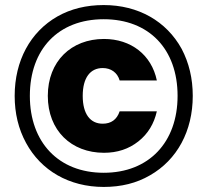

<svg xmlns="http://www.w3.org/2000/svg" viewBox="-20 -732 819 759"><path d="M38 -353C38 -284 53 -222 83 -167C142 -58 253 7 390 7C459 7 520 -8 573 -39C680 -100 742 -214 742 -353C742 -422 727 -484 698 -539C638 -648 527 -712 390 -712C321 -712 260 -697 207 -667C100 -606 38 -492 38 -353ZM98 -353C98 -538 211 -656 390 -656C569 -656 682 -538 682 -353C682 -170 569 -49 390 -49C211 -49 98 -170 98 -353ZM169 -353C169 -216 262 -128 391 -128C444 -128 489 -143 527 -173C565 -203 589 -243 600 -292H453C442 -259 419 -243 386 -243C337 -243 307 -281 307 -353C307 -425 337 -463 386 -463C419 -463 444 -445 453 -414H600C579 -515 498 -578 391 -578C262 -578 169 -490 169 -353Z"/></svg>

Font: Poppins
Style: Bold
Weight: 700
Designer: Ninad Kale (Devanagari), Jonny Pinhorn (Latin)
Foundry: Indian Type Foundry
Version: 4.004